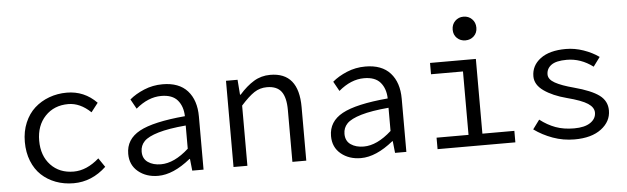

<svg xmlns="http://www.w3.org/2000/svg" viewBox="-49 -941 3695 1131"><g transform="rotate(-5 1799.0 -375.5)"><path d="M346.2 13.2Q289.1 13.2 240.5 -5.1Q191.9 -23.4 156.2 -56.9Q120.6 -90.3 100.3 -141.1Q80.1 -191.9 80.1 -253.9Q80.1 -316.4 101.8 -367.7Q123.5 -418.9 160.6 -452.4Q197.8 -485.8 246.8 -503.9Q295.9 -522 351.1 -522Q454.6 -522 527.8 -446.8L486.8 -394Q423.8 -454.1 354 -454.1Q270 -454.1 217.5 -398.7Q165 -343.3 165 -253.9Q165 -164.6 216.6 -109.9Q268.1 -55.2 352.1 -55.2Q429.2 -55.2 502.9 -120.1L539.1 -66.9Q453.6 13.2 346.2 13.2Z M845.7 13.2Q775.4 13.2 728 -25.9Q680.7 -64.9 680.7 -130.9Q680.7 -217.3 762.5 -262Q844.2 -306.6 1032.7 -323.2Q1031.2 -381.3 1000.5 -417.7Q969.7 -454.1 903.8 -454.1Q826.7 -454.1 753.4 -392.1L721.7 -449.2Q756.3 -479 807.9 -500.5Q859.4 -522 917.5 -522Q1014.6 -522 1064.7 -466.3Q1114.7 -410.6 1114.7 -314V0H1047.9L1040.5 -69.8H1037.6Q935.1 13.2 845.7 13.2ZM867.7 -53.2Q946.8 -53.2 1032.7 -130.9V-268.1Q931.2 -259.3 870.1 -241.2Q809.1 -223.1 784.9 -198.2Q760.7 -173.3 760.7 -137.2Q760.7 -95.2 791.3 -74.2Q821.8 -53.2 867.7 -53.2Z M1292 0V-509.8H1360.4L1367.2 -420.9H1371.1Q1413.6 -469.2 1457.3 -495.6Q1501 -522 1554.2 -522Q1722.2 -522 1722.2 -316.9V0H1640.1V-306.2Q1640.1 -380.9 1613.8 -416Q1587.4 -451.2 1528.3 -451.2Q1486.8 -451.2 1453.4 -429.2Q1419.9 -407.2 1374 -356V0Z M2044.9 13.2Q1974.6 13.2 1927.2 -25.9Q1879.9 -64.9 1879.9 -130.9Q1879.9 -217.3 1961.7 -262Q2043.5 -306.6 2231.9 -323.2Q2230.5 -381.3 2199.7 -417.7Q2168.9 -454.1 2103 -454.1Q2025.9 -454.1 1952.6 -392.1L1920.9 -449.2Q1955.6 -479 2007.1 -500.5Q2058.6 -522 2116.7 -522Q2213.9 -522 2263.9 -466.3Q2314 -410.6 2314 -314V0H2247.1L2239.7 -69.8H2236.8Q2134.3 13.2 2044.9 13.2ZM2066.9 -53.2Q2146 -53.2 2231.9 -130.9V-268.1Q2130.4 -259.3 2069.3 -241.2Q2008.3 -223.1 1984.1 -198.2Q1960 -173.3 1960 -137.2Q1960 -95.2 1990.5 -74.2Q2021 -53.2 2066.9 -53.2Z M2648.4 -692.9Q2648.4 -724.1 2668.5 -744.1Q2688.5 -764.2 2718.3 -764.2Q2748 -764.2 2768.3 -744.1Q2788.6 -724.1 2788.6 -692.9Q2788.6 -662.6 2768.3 -643.3Q2748 -624 2718.3 -624Q2688.5 -624 2668.5 -643.3Q2648.4 -662.6 2648.4 -692.9ZM2498.5 0V-67.9H2687.5V-442.9H2498.5V-509.8H2769.5V-67.9H2958.5V0Z M3308.1 13.2Q3241.2 13.2 3179.9 -9Q3118.7 -31.2 3069.8 -66.9L3109.9 -121.1Q3153.8 -86.9 3201.7 -69.3Q3249.5 -51.8 3311 -51.8Q3373.5 -51.8 3407.2 -74.7Q3440.9 -97.7 3440.9 -133.8Q3440.9 -164.6 3405.5 -188Q3370.1 -211.4 3283.2 -233.9Q3201.2 -255.4 3149.7 -291.7Q3098.1 -328.1 3098.1 -377.9Q3098.1 -441.4 3151.6 -481.7Q3205.1 -522 3302.2 -522Q3354.5 -522 3406.5 -503.9Q3458.5 -485.8 3497.1 -458L3457 -403.8Q3384.8 -458 3302.2 -458Q3238.8 -458 3210.4 -437Q3182.1 -416 3182.1 -381.8Q3182.1 -352.5 3220 -331.3Q3257.8 -310.1 3330.1 -291Q3432.1 -263.7 3478 -229.5Q3523.9 -195.3 3523.9 -139.2Q3523.9 -74.2 3466.3 -30.5Q3408.7 13.2 3308.1 13.2Z"/></g></svg>

Font: Office Code Pro D
Style: Regular
Weight: 400
Designer: Nathan Rutzky & Paul D. Hunt
Foundry: Adobe Systems Incorporated
Version: Version 1.004;PS 001.004;hotconv 1.0.70;makeotf.lib2.5.58329